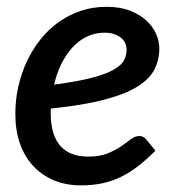

<svg xmlns="http://www.w3.org/2000/svg" viewBox="-20 -537 523 564"><path d="M448 -395.5Q448 -362 434.2 -334Q420.5 -306 385 -283.5Q349.5 -261 287.5 -244.5Q225.5 -228 129 -218V-205Q129 -141.5 156.5 -109.2Q184 -77 239 -77Q273.5 -77 296.5 -86.5Q319.5 -96 335.8 -107.2Q352 -118.5 364.2 -128Q376.5 -137.5 390 -137.5Q400.5 -137.5 409.5 -127.5L436.5 -94.5Q410.5 -68 385.5 -48.8Q360.5 -29.5 334.5 -17Q308.5 -4.5 280 1.5Q251.5 7.5 218 7.5Q173.5 7.5 138 -7.5Q102.5 -22.5 77.2 -49.8Q52 -77 38.5 -115.8Q25 -154.5 25 -202.5Q25 -242.5 33.5 -281.2Q42 -320 58.2 -355Q74.5 -390 97.8 -419.8Q121 -449.5 150.8 -471Q180.5 -492.5 216.2 -504.8Q252 -517 293 -517Q332.5 -517 361.5 -505.8Q390.5 -494.5 409.8 -476.8Q429 -459 438.5 -437.5Q448 -416 448 -395.5ZM287 -441Q259 -441 235.2 -429.5Q211.5 -418 192.8 -397.5Q174 -377 160.2 -349.2Q146.5 -321.5 139 -288.5Q208 -297.5 249.8 -308.5Q291.5 -319.5 314.2 -332.5Q337 -345.5 344.5 -360.2Q352 -375 352 -391.5Q352 -399.5 348.5 -408.5Q345 -417.5 337.2 -424.5Q329.5 -431.5 317 -436.2Q304.5 -441 287 -441Z"/></svg>

Font: Lato Semibold
Style: Italic
Weight: 600
Italic angle: -7°
Designer: Lukasz Dziedzic
Foundry: tyPoland Lukasz Dziedzic
Version: Version 2.006; 2014-01-15